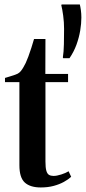

<svg xmlns="http://www.w3.org/2000/svg" viewBox="-20 -836 387 866"><path d="M164 9.5Q116.5 9.5 92 -12.5Q67.5 -34.5 67.5 -91V-465.5H2.5V-484.5Q10 -487 20.8 -490Q31.5 -493 42.5 -496.8Q53.5 -500.5 59.5 -503.5Q68 -508 74.2 -515.8Q80.5 -523.5 85.8 -533Q91 -542.5 96 -552Q101 -562.5 107.8 -580.8Q114.5 -599 121.5 -620.5Q128.5 -642 133.5 -660H185L184.5 -502.5H287V-465.5H185V-107.5Q185 -80 189 -66Q193 -52 201.2 -47.2Q209.5 -42.5 221.5 -42.5Q236 -42.5 256.2 -49Q276.5 -55.5 289.5 -63.5L301 -38.5Q288 -26.5 268 -15.5Q248 -4.5 222 2.5Q196 9.5 164 9.5ZM293.5 -573.5H265L263.5 -577Q267.5 -601.5 268.2 -636.5Q269 -671.5 269 -705.5Q269 -736 265 -765.5Q261 -795 256.5 -812.5L258 -816H340Q342.5 -806.5 344.8 -790.2Q347 -774 347 -757Q347 -730 341.8 -698.2Q336.5 -666.5 324.8 -634.2Q313 -602 293.5 -573.5Z"/></svg>

Font: Merriweather 144pt SemiBold
Style: Regular
Weight: 600
Version: Version 2.100